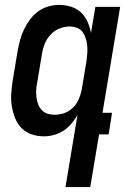

<svg xmlns="http://www.w3.org/2000/svg" viewBox="-20 -548 540 783"><path d="M202 -80Q222 -80 241.5 -86.5Q261 -93 276.5 -108Q292 -123 300.5 -142Q309 -161 313 -181L333 -301Q335 -316 336 -332Q337 -348 335.5 -363Q334 -378 329.5 -392Q325 -406 316.5 -417.5Q308 -429 294 -434.5Q280 -440 264 -440Q243 -440 222 -431.5Q201 -423 185.5 -406Q170 -389 162 -368.5Q154 -348 151 -327L131 -207Q128 -192 127.5 -177.5Q127 -163 129 -149Q131 -135 136 -122Q141 -109 150.5 -99Q160 -89 173.5 -84.5Q187 -80 202 -80ZM247 215 296 -79Q285 -60 270.5 -43Q256 -26 238 -14.5Q220 -3 199.5 2.5Q179 8 159 8Q132 8 108 -0.5Q84 -9 67 -26.5Q50 -44 41 -67.5Q32 -91 28 -116.5Q24 -142 26 -168.5Q28 -195 32 -221L52 -341Q56 -363 62 -385Q68 -407 78 -428Q88 -449 102 -468Q116 -487 135 -501Q154 -515 176.5 -521.5Q199 -528 221 -528Q246 -528 270 -520.5Q294 -513 310.5 -497Q327 -481 337 -459Q347 -437 351 -413L369 -520H470L398 -88H437L423 0H384L348 215Z"/></svg>

Font: Iosevka Semibold Oblique
Style: Regular
Weight: 600
Italic angle: -9°
Monospace: yes
Designer: Belleve Invis
Foundry: Belleve Invis
Version: Version 32.5.0; ttfautohint (v1.8.4)